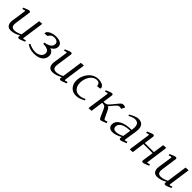

<svg xmlns="http://www.w3.org/2000/svg" viewBox="384 -1806 3164 3164"><g transform="rotate(45 1965.5 -224.5)"><path d="M87.9 -405.8Q142.6 -429.2 163.1 -436.5Q183.6 -443.8 195.8 -443.8Q220.2 -443.8 220.2 -420.9Q220.2 -419.4 219.7 -416.7Q219.2 -414.1 218.8 -409.4Q218.3 -404.8 217.8 -401.9L182.1 -150.9Q178.2 -120.6 178.2 -111.8Q178.2 -71.8 196.3 -54.4Q214.4 -37.1 252.9 -37.1Q281.2 -37.1 319.6 -49.8Q357.9 -62.5 380.9 -76.2L432.1 -434.1L498 -439L496.1 -411.1L446.8 -64.9Q443.8 -43.9 454.1 -43.9Q464.4 -43.9 500 -58.1L506.8 -30.8Q454.6 -8.3 432.6 -0.7Q410.6 6.8 397.9 6.8Q373 6.8 373 -16.1Q373 -19.5 375 -33.2L377 -45.9Q284.2 6.8 207 6.8Q156.2 6.8 133.1 -23.2Q109.9 -53.2 109.9 -99.1Q109.9 -114.7 112.8 -136.2L147.9 -372.1Q150.9 -393.1 141.1 -393.1Q129.9 -393.1 94.2 -378.9Z M579.6 -43.9 594.7 -67.9Q665 -28.8 747.6 -28.8Q770 -28.8 793.2 -35.4Q816.4 -42 836.9 -54.7Q857.4 -67.4 870.4 -88.6Q883.3 -109.9 883.3 -136.2Q883.3 -217.8 742.7 -217.8V-245.1Q764.6 -248 786.6 -254.6Q808.6 -261.2 833.3 -273.2Q857.9 -285.2 873.3 -306.2Q888.7 -327.1 888.7 -354Q888.7 -386.7 864.3 -404.3Q839.8 -421.9 805.7 -421.9Q782.2 -421.9 764.6 -416.7Q747.1 -411.6 735.6 -401.6Q724.1 -391.6 717.3 -382.1Q710.4 -372.6 703.6 -358.9L636.7 -352.1L638.7 -378.9Q653.3 -412.1 704.6 -433.1Q755.9 -454.1 811.5 -454.1Q879.4 -454.1 917 -430.2Q954.6 -406.2 954.6 -358.9Q954.6 -339.8 948 -322.3Q941.4 -304.7 932.1 -293Q922.9 -281.2 911.1 -271.7Q899.4 -262.2 890.6 -257.3Q881.8 -252.4 874.5 -250Q883.3 -248.5 892.8 -244.4Q902.3 -240.2 913.8 -231.9Q925.3 -223.6 934.1 -212.6Q942.9 -201.7 948.7 -184.8Q954.6 -168 954.6 -147.9Q954.6 -96.7 925.3 -60.8Q896 -24.9 851.1 -9Q806.2 6.8 750.5 6.8Q699.7 6.8 661.6 -4.2Q623.5 -15.1 579.6 -43.9Z M1059.1 -405.8Q1113.8 -429.2 1134.3 -436.5Q1154.8 -443.8 1167 -443.8Q1191.4 -443.8 1191.4 -420.9Q1191.4 -419.4 1190.9 -416.7Q1190.4 -414.1 1189.9 -409.4Q1189.5 -404.8 1189 -401.9L1153.3 -150.9Q1149.4 -120.6 1149.4 -111.8Q1149.4 -71.8 1167.5 -54.4Q1185.5 -37.1 1224.1 -37.1Q1252.4 -37.1 1290.8 -49.8Q1329.1 -62.5 1352.1 -76.2L1403.3 -434.1L1469.2 -439L1467.3 -411.1L1418 -64.9Q1415 -43.9 1425.3 -43.9Q1435.5 -43.9 1471.2 -58.1L1478 -30.8Q1425.8 -8.3 1403.8 -0.7Q1381.8 6.8 1369.1 6.8Q1344.2 6.8 1344.2 -16.1Q1344.2 -19.5 1346.2 -33.2L1348.1 -45.9Q1255.4 6.8 1178.2 6.8Q1127.4 6.8 1104.2 -23.2Q1081.1 -53.2 1081.1 -99.1Q1081.1 -114.7 1084 -136.2L1119.1 -372.1Q1122.1 -393.1 1112.3 -393.1Q1101.1 -393.1 1065.4 -378.9Z M1555.7 -176.8Q1555.7 -214.8 1566.7 -253.9Q1577.6 -293 1598.9 -328.4Q1620.1 -363.8 1648.9 -391.6Q1677.7 -419.4 1716.8 -435.8Q1755.9 -452.1 1798.8 -452.1Q1845.2 -452.1 1883.1 -436.5Q1920.9 -420.9 1932.6 -386.2L1930.7 -358.9L1862.8 -352.1Q1860.4 -386.2 1845 -404.1Q1829.6 -421.9 1793.9 -421.9Q1756.8 -421.9 1724.6 -402.3Q1692.4 -382.8 1670.7 -350.6Q1648.9 -318.4 1636.7 -277.3Q1624.5 -236.3 1624.5 -193.8Q1624.5 -120.6 1661.4 -78.4Q1698.2 -36.1 1757.8 -36.1Q1792 -36.1 1818.8 -43.7Q1845.7 -51.3 1879.9 -67.9L1888.7 -43.9Q1834.5 -15.6 1800.8 -4.4Q1767.1 6.8 1721.7 6.8Q1648.4 6.8 1602.1 -43.9Q1555.7 -94.7 1555.7 -176.8Z M2013.2 -405.8Q2067.9 -429.2 2088.4 -436.5Q2108.9 -443.8 2121.1 -443.8Q2145.5 -443.8 2145.5 -420.9Q2145.5 -419.4 2145 -416.7Q2144.5 -414.1 2144 -409.4Q2143.6 -404.8 2143.1 -401.9L2121.1 -245.1H2134.3Q2171.4 -245.1 2190.7 -255.6Q2210 -266.1 2236.3 -298.8L2325.2 -405.8Q2341.8 -426.3 2356.9 -435.1Q2372.1 -443.8 2391.1 -443.8Q2406.2 -443.8 2421.4 -439L2440.4 -426.8L2406.2 -367.2Q2386.7 -376 2369.1 -376Q2347.7 -376 2329.8 -362.3Q2312 -348.6 2280.3 -311L2248.5 -272Q2230.5 -250 2219.2 -243.2Q2247.1 -238.3 2263.2 -204.1L2316.4 -91.8Q2328.1 -64 2335 -54.9Q2341.8 -45.9 2352.1 -45.9Q2361.8 -45.9 2399.4 -60.1L2406.2 -32.2Q2353.5 -9.8 2332.5 -2.4Q2311.5 4.9 2299.3 4.9Q2287.6 4.9 2280.3 -4.4Q2272.9 -13.7 2260.3 -41L2211.4 -152.8Q2194.3 -193.4 2175 -205.6Q2155.8 -217.8 2117.2 -217.8L2087.4 0L2020.5 4.9L2022.5 -20L2073.2 -372.1Q2076.2 -393.1 2066.4 -393.1Q2055.2 -393.1 2019.5 -378.9Z M2481 -78.1Q2481 -156.2 2560.3 -200.7Q2639.6 -245.1 2775.9 -245.1L2779.8 -269Q2782.7 -283.7 2782.7 -309.1Q2782.7 -361.3 2760.3 -385.7Q2737.8 -410.2 2691.9 -410.2Q2649.9 -410.2 2575.7 -371.1L2566.9 -394Q2675.8 -456.1 2726.1 -456.1Q2851.1 -456.1 2851.1 -325.2Q2851.1 -304.7 2845.7 -264.2L2814 -64.9Q2811 -43.9 2820.8 -43.9Q2830.1 -43.9 2864.7 -58.1L2873 -30.8Q2820.3 -8.3 2798.6 -0.7Q2776.9 6.8 2764.6 6.8Q2739.7 6.8 2739.7 -16.1Q2739.7 -19.5 2741.7 -33.2L2743.7 -45.9Q2647 6.8 2573.7 6.8Q2529.8 6.8 2505.4 -16.8Q2481 -40.5 2481 -78.1ZM2548.8 -94.2Q2548.8 -70.3 2564.9 -53.7Q2581.1 -37.1 2619.6 -37.1Q2650.4 -37.1 2686.8 -49.6Q2723.1 -62 2749 -76.2L2771 -217.8Q2725.1 -217.8 2686.5 -210.9Q2647.9 -204.1 2616.5 -189.9Q2585 -175.8 2566.9 -151.4Q2548.8 -127 2548.8 -94.2Z M2974.6 -405.8Q3029.3 -429.2 3049.8 -436.5Q3070.3 -443.8 3082.5 -443.8Q3106.9 -443.8 3106.9 -420.9Q3106.9 -419.4 3106.4 -416.7Q3106 -414.1 3105.5 -409.4Q3105 -404.8 3104.5 -401.9L3082.5 -245.1H3294.9L3321.8 -434.1L3388.7 -439L3386.7 -411.1L3338.9 -64.9Q3337.4 -53.7 3338.6 -48.8Q3339.8 -43.9 3345.7 -43.9Q3355 -43.9 3389.6 -58.1L3398.9 -30.8Q3310.5 6.8 3287.6 6.8Q3262.7 6.8 3262.7 -16.1Q3262.7 -21.5 3264.6 -35.2L3291.5 -217.8H3078.6L3048.8 0L2981.9 4.9L2983.9 -20L3034.7 -372.1Q3037.6 -393.1 3027.8 -393.1Q3016.6 -393.1 2981 -378.9Z M3499.5 -405.8Q3554.2 -429.2 3574.7 -436.5Q3595.2 -443.8 3607.4 -443.8Q3631.8 -443.8 3631.8 -420.9Q3631.8 -419.4 3631.3 -416.7Q3630.9 -414.1 3630.4 -409.4Q3629.9 -404.8 3629.4 -401.9L3593.8 -150.9Q3589.8 -120.6 3589.8 -111.8Q3589.8 -71.8 3607.9 -54.4Q3626 -37.1 3664.6 -37.1Q3692.9 -37.1 3731.2 -49.8Q3769.5 -62.5 3792.5 -76.2L3843.8 -434.1L3909.7 -439L3907.7 -411.1L3858.4 -64.9Q3855.5 -43.9 3865.7 -43.9Q3876 -43.9 3911.6 -58.1L3918.5 -30.8Q3866.2 -8.3 3844.2 -0.7Q3822.3 6.8 3809.6 6.8Q3784.7 6.8 3784.7 -16.1Q3784.7 -19.5 3786.6 -33.2L3788.6 -45.9Q3695.8 6.8 3618.7 6.8Q3567.9 6.8 3544.7 -23.2Q3521.5 -53.2 3521.5 -99.1Q3521.5 -114.7 3524.4 -136.2L3559.6 -372.1Q3562.5 -393.1 3552.7 -393.1Q3541.5 -393.1 3505.9 -378.9Z"/></g></svg>

Font: Dehuti Alt
Style: Italic
Weight: 400
Version: Version 1.2